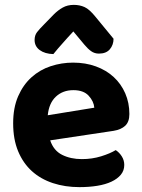

<svg xmlns="http://www.w3.org/2000/svg" viewBox="-20 -753 583 788"><path d="M186 -177Q200 -135 235 -117.5Q270 -100 316 -100Q358 -100 395 -111.5Q432 -123 455 -137Q470 -127 480 -111Q490 -95 490 -76Q490 -53 476 -36Q462 -19 437.5 -7.5Q413 4 379.5 9.5Q346 15 306 15Q247 15 197 -1.5Q147 -18 111 -50.5Q75 -83 54.5 -132Q34 -181 34 -247Q34 -311 54.5 -358Q75 -405 109.5 -436Q144 -467 188.5 -481.5Q233 -496 280 -496Q331 -496 373.5 -480.5Q416 -465 446.5 -437Q477 -409 494 -370Q511 -331 511 -285Q511 -253 494 -237Q477 -221 446 -216ZM281 -383Q238 -383 209.5 -356.5Q181 -330 176 -280L367 -311Q365 -337 344 -360Q323 -383 281 -383ZM281 -624Q268 -610 257.5 -598.5Q247 -587 237.5 -576Q228 -565 218.5 -554.5Q209 -544 199 -531Q164 -532 143 -547.5Q122 -563 122 -589Q122 -608 132 -621Q142 -634 162 -654L201 -694Q218 -711 237.5 -722Q257 -733 283 -733Q307 -733 327 -724Q347 -715 372 -684L446 -594Q446 -569 431 -551Q416 -533 386 -533Q368 -533 354 -543Q340 -553 326 -570Z"/></svg>

Font: Baloo 2
Style: Bold
Weight: 700
Designer: Sarang Kulkarni and Ek Type
Foundry: Ek Type
Version: Version 1.640;hotconv 1.0.111;makeotfexe 2.5.65597; ttfautoh